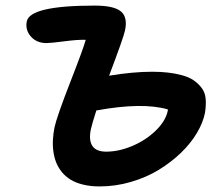

<svg xmlns="http://www.w3.org/2000/svg" viewBox="-20 -689 796 690"><path d="M337.9 -19Q305.7 -19 279.3 -25.4Q252.9 -31.7 234.4 -43Q215.8 -54.2 202.6 -70.3Q189.5 -86.4 182.1 -104.7Q174.8 -123 171.9 -144.3Q168.9 -165.5 170.2 -187Q171.4 -208.5 175.8 -231Q184.1 -269.5 232.4 -393.6Q280.8 -517.6 288.1 -545.9Q259.3 -546.9 210.9 -540.5Q162.6 -534.2 147 -534.2Q111.8 -534.2 91.1 -557.6Q70.3 -581.1 76.2 -611.8Q86.9 -668.9 319.8 -668.9Q389.6 -668.9 414.6 -647.9Q439.5 -627 429.2 -579.1Q424.3 -555.2 372.1 -417Q459 -431.2 526.9 -431.2Q557.6 -431.2 583.5 -428.2Q609.4 -425.3 633.8 -418.7Q658.2 -412.1 674.8 -401.1Q691.4 -390.1 704.1 -373.8Q716.8 -357.4 719 -335.4Q721.2 -313.5 716.8 -284.2Q710 -249 688 -211.7Q666 -174.3 630.6 -140.1Q595.2 -106 551 -78.9Q506.8 -51.8 451.2 -35.4Q395.5 -19 337.9 -19ZM306.2 -223.1Q291 -144 361.8 -144Q406.7 -144 455.1 -164.3Q503.4 -184.6 539.3 -219.2Q575.2 -253.9 583 -291V-295.9Q491.7 -322.3 326.2 -292Q310.5 -242.7 306.2 -223.1Z"/></svg>

Font: Shantell Sans Irregular
Style: Italic
Weight: 600
Italic angle: -11.31°
Designer: Stephen Nixon, Anya Danilova, Shantell Martin
Foundry: Arrow Type
Version: Version 1.006;[9816181b4]